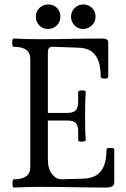

<svg xmlns="http://www.w3.org/2000/svg" viewBox="-20 -839 566 862"><path d="M42 3Q38 3 36.5 -6Q35 -15 36.5 -24.5Q38 -34 42 -34Q116 -34 116 -88V-575Q116 -629 41 -629Q37 -629 35.5 -638.5Q34 -648 35.5 -657Q37 -666 41 -666Q100 -663 157 -663Q228 -663 298.5 -664.5Q369 -666 439 -666Q466 -666 466 -649V-495Q466 -489 457.5 -487Q449 -485 440.5 -487Q432 -489 432 -495Q432 -560 407.5 -592Q383 -624 330 -625L215 -629Q195 -629 195 -605V-332H281Q307 -332 319 -342.5Q331 -353 331 -385V-426Q331 -431 339.5 -432.5Q348 -434 356.5 -432.5Q365 -431 365 -426Q363 -399 362.5 -372Q362 -345 362 -318Q362 -291 362.5 -264Q363 -237 365 -210Q365 -206 356.5 -204Q348 -202 339.5 -203.5Q331 -205 331 -210V-252Q331 -275 320.5 -286.5Q310 -298 281 -298H195V-122Q195 -81 214 -57Q233 -33 259 -34L356 -37Q408 -39 433 -70.5Q458 -102 458 -167Q458 -173 467 -174.5Q476 -176 484.5 -174.5Q493 -173 493 -167V-21Q493 3 458 3Q384 3 309 1.5Q234 0 160 0Q101 0 42 3ZM354 -709Q329 -709 314 -725.5Q299 -742 299 -764Q299 -788 315.5 -803.5Q332 -819 354 -819Q377 -819 393 -803.5Q409 -788 409 -765Q409 -740 392 -724.5Q375 -709 354 -709ZM196 -709Q171 -709 156 -725.5Q141 -742 141 -764Q141 -788 157.5 -803.5Q174 -819 196 -819Q220 -819 235.5 -803.5Q251 -788 251 -765Q251 -740 234.5 -724.5Q218 -709 196 -709Z"/></svg>

Font: Junicode Two Beta Condensed
Style: Regular
Weight: 400
Width: 3
Designer: Peter S. Baker
Foundry: Briery Creek Software
Version: Version 1.053; ttfautohint (v1.8.4)